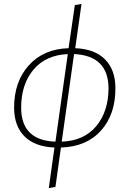

<svg xmlns="http://www.w3.org/2000/svg" viewBox="-20 -760 661 980"><path d="M569 -311Q570 -177 496 -94Q422 -11 291 -7L263 194L229 200L258 -7Q158 -11 105 -64Q52 -117 52 -211Q52 -343 127 -426.5Q202 -510 330 -514L362 -734L396 -740L364 -514Q464 -510 516.5 -456.5Q569 -403 569 -311ZM295 -37Q409 -41 471.5 -116.5Q534 -192 534 -311Q532 -476 358 -484ZM88 -211Q88 -43 263 -37L326 -484Q213 -479 150.5 -404Q88 -329 88 -211Z"/></svg>

Font: Fira Sans UltraLight
Style: Italic
Weight: 200
Italic angle: -8°
Designer: Carrois Corporate & Edenspiekermann AG
Foundry: Carrois Corporate GbR & Edenspiekermann AG
Version: Version 4.203;PS 004.203;hotconv 1.0.88;makeotf.lib2.5.64775